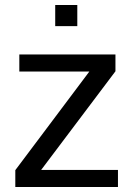

<svg xmlns="http://www.w3.org/2000/svg" viewBox="-20 -745 540 765"><path d="M450 0H41V-67L336 -460H57V-528H440V-461L144 -68H450ZM288 -641H200V-725H288Z"/></svg>

Font: Libra Sans
Style: Regular
Weight: 400
Foundry: Context Ltd
Version: Version 1.002